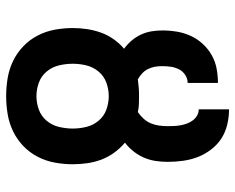

<svg xmlns="http://www.w3.org/2000/svg" viewBox="-92 -684 783 640"><g transform="rotate(90 300.0 -363.5)"><path d="M300 8Q270 8 240 3Q210 -2 183 -15Q156 -28 134 -49Q112 -70 98 -97Q84 -124 78.5 -154Q73 -184 73 -214Q73 -238 76.5 -261.5Q80 -285 88 -307.5Q96 -330 110 -350Q124 -370 142 -385Q127 -396 115 -410Q103 -424 95 -441Q87 -458 84 -476Q81 -494 81 -512Q81 -537 85 -561Q89 -585 99 -607Q109 -629 125.5 -647Q142 -665 163 -677Q184 -689 208 -693.5Q232 -698 256 -698V-597Q242 -597 229.5 -589Q217 -581 210.5 -568Q204 -555 202 -541Q200 -527 200 -512Q200 -500 202 -488Q204 -476 209.5 -465Q215 -454 224 -445.5Q233 -437 244 -431Q258 -433 272 -434Q286 -435 300 -435Q313 -435 326.5 -434.5Q340 -434 353 -431Q365 -439 375 -450Q385 -461 390.5 -474Q396 -487 398 -501.5Q400 -516 400 -531Q400 -542 399.5 -552.5Q399 -563 397 -574Q395 -585 391 -595.5Q387 -606 380.5 -614.5Q374 -623 364.5 -628.5Q355 -634 344 -634V-735Q369 -735 394.5 -729Q420 -723 441 -709.5Q462 -696 478 -675Q494 -654 503 -630.5Q512 -607 515.5 -581.5Q519 -556 519 -531Q519 -510 516 -490Q513 -470 505 -451.5Q497 -433 484 -416.5Q471 -400 455 -388Q474 -372 488.5 -352Q503 -332 511.5 -309.5Q520 -287 523.5 -262.5Q527 -238 527 -214Q527 -184 521.5 -154Q516 -124 502 -97Q488 -70 466 -49Q444 -28 417 -15Q390 -2 360 3Q330 8 300 8ZM300 -93Q323 -93 345 -101Q367 -109 382 -127Q397 -145 402.5 -168Q408 -191 408 -214Q408 -237 402.5 -259.5Q397 -282 382 -300Q367 -318 345 -326Q323 -334 300 -334Q277 -334 255 -326Q233 -318 218 -300Q203 -282 197.5 -259.5Q192 -237 192 -214Q192 -191 197.5 -168Q203 -145 218 -127Q233 -109 255 -101Q277 -93 300 -93Z"/></g></svg>

Font: Iosevka Extended
Style: Bold
Weight: 700
Width: 7
Monospace: yes
Designer: Belleve Invis
Foundry: Belleve Invis
Version: Version 32.5.0; ttfautohint (v1.8.4)